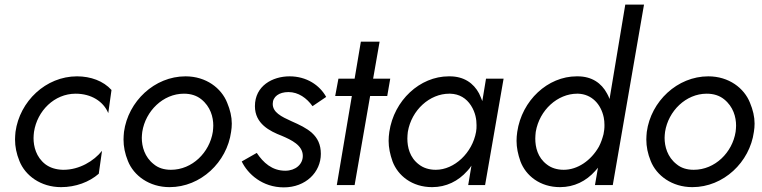

<svg xmlns="http://www.w3.org/2000/svg" viewBox="-20 -800 3294 830"><path d="M127 -230C141 -321 215 -395 307 -395C374 -395 427 -362 448 -311L462 -411C427 -450 372 -470 313 -470C178 -470 65 -362 47 -230C46 -219 45 -207 45 -197C45 -166 51 -136 64 -104C89 -41 156 9 244 9C307 9 366 -13 407 -49L421 -148C386 -104 323 -66 255 -66C254 -66 252 -66 251 -66C221 -67 196 -75 176 -90C136 -121 125 -167 125 -203C125 -212 126 -221 127 -230Z M516 -230C515 -219 514 -207 514 -197C514 -166 520 -136 533 -104C558 -41 625 9 713 9C848 9 961 -99 979 -230C981 -242 982 -254 982 -266C982 -295 975 -325 962 -356C937 -419 871 -470 782 -470C648 -470 534 -362 516 -230ZM595 -230C609 -320 685 -395 775 -395C805 -395 830 -387 850 -371C890 -339 902 -294 902 -257C902 -248 901 -239 900 -230C886 -141 811 -66 719 -66C689 -66 664 -74 645 -90C605 -121 593 -167 593 -204C593 -212 594 -221 595 -230Z M1090 -139 1025 -102C1051 -48 1114 10 1207 10C1301 10 1367 -55 1367 -135C1367 -217 1308 -246 1240 -276C1196 -296 1159 -314 1159 -351C1159 -382 1186 -402 1227 -402C1270 -402 1306 -376 1331 -341L1390 -381C1362 -432 1305 -470 1232 -470C1158 -470 1082 -429 1082 -341C1082 -265 1146 -233 1198 -213C1240 -195 1289 -172 1289 -126C1289 -90 1258 -62 1213 -62C1156 -62 1118 -97 1090 -139Z M1443 -460 1429 -385H1501L1436 0H1513L1580 -385H1654L1667 -460H1593L1621 -620H1540L1513 -460Z M2081 -460 2065 -363C2061 -374 2056 -385 2051 -396C2027 -441 1985 -470 1924 -470C1923 -470 1921 -470 1920 -470C1795 -470 1683 -366 1663 -230C1661 -217 1660 -203 1660 -191C1660 -162 1666 -133 1677 -102C1700 -41 1761 9 1848 9C1909 9 1961 -17 2000 -61C2007 -68 2013 -76 2018 -84L2004 0H2077L2157 -460ZM1743 -230C1759 -325 1838 -395 1922 -395C1923 -395 1925 -395 1926 -395C1966 -394 1996 -375 2016 -344C2036 -313 2040 -282 2040 -259C2040 -250 2040 -240 2038 -230C2022 -139 1944 -66 1864 -66C1835 -66 1810 -74 1791 -89C1751 -119 1741 -164 1741 -201C1741 -211 1742 -220 1743 -230Z M2683 -780 2615 -372C2612 -381 2608 -389 2604 -396C2580 -441 2538 -470 2477 -470C2476 -470 2474 -470 2473 -470C2348 -470 2236 -366 2216 -230C2214 -217 2213 -203 2213 -191C2213 -162 2219 -133 2230 -102C2253 -41 2314 9 2401 9C2462 9 2514 -17 2553 -61C2557 -66 2561 -70 2565 -75L2552 0H2629L2764 -780ZM2296 -230C2312 -325 2391 -395 2475 -395C2476 -395 2478 -395 2479 -395C2538 -393 2578 -350 2590 -292C2592 -282 2593 -271 2593 -260C2593 -253 2593 -246 2592 -239L2589 -220C2584 -201 2578 -183 2569 -166C2535 -106 2477 -66 2417 -66C2388 -66 2363 -74 2344 -89C2304 -119 2294 -164 2294 -201C2294 -211 2295 -220 2296 -230Z M2776 -230C2775 -219 2774 -207 2774 -197C2774 -166 2780 -136 2793 -104C2818 -41 2885 9 2973 9C3108 9 3221 -99 3239 -230C3241 -242 3242 -254 3242 -266C3242 -295 3235 -325 3222 -356C3197 -419 3131 -470 3042 -470C2908 -470 2794 -362 2776 -230ZM2855 -230C2869 -320 2945 -395 3035 -395C3065 -395 3090 -387 3110 -371C3150 -339 3162 -294 3162 -257C3162 -248 3161 -239 3160 -230C3146 -141 3071 -66 2979 -66C2949 -66 2924 -74 2905 -90C2865 -121 2853 -167 2853 -204C2853 -212 2854 -221 2855 -230Z"/></svg>

Font: Jost
Style: Italic
Weight: 400
Italic angle: -5°
Version: Version 3.710